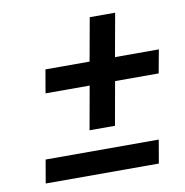

<svg xmlns="http://www.w3.org/2000/svg" viewBox="-69 -641 680 707"><g transform="rotate(-10 271.0 -287.5)"><path d="M118 -414H283L312 -575H407L378 -414H542L526 -327H363L334 -165H239L268 -327H103ZM46 0 61 -87H484L469 0Z"/></g></svg>

Font: LT Museum
Style: Bold Italic
Weight: 700
Designer: Daniel Lyons
Foundry: LyonsType
Version: Version 1.011